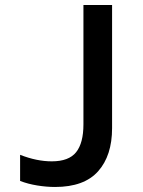

<svg xmlns="http://www.w3.org/2000/svg" viewBox="-20 -734 570 764"><path d="M199 10Q165 10 128 4Q91 -2 60 -14V-118Q126 -92 186 -92Q254 -92 283 -128.5Q312 -165 312 -239V-714H426V-224Q426 -115 370.5 -52.5Q315 10 199 10Z"/></svg>

Font: Noto Sans Mono Condensed SemiBold
Style: Regular
Weight: 600
Width: 3
Designer: Monotype Design Team
Foundry: Monotype Imaging Inc.
Version: Version 2.014